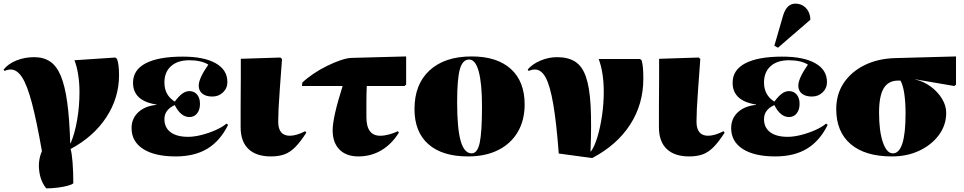

<svg xmlns="http://www.w3.org/2000/svg" viewBox="-30 -848 5312 1058"><path d="M225 190Q193 151 186 93Q179 35 201 -15Q172 -181 146 -279.5Q120 -378 92 -421.5Q64 -465 29 -465Q13 -465 -5 -457L-10 -465Q16 -497 61 -515Q106 -533 158 -533Q210 -533 246 -509Q282 -485 305 -430Q328 -375 340.5 -283.5Q353 -192 357 -58H359Q382 -112 395 -186.5Q408 -261 408 -341Q408 -391 400.5 -438Q393 -485 380 -516L606 -531L615 -523Q626 -492 626 -434Q626 -309 556 -202Q486 -95 359 -27Q366 -4 370 48Q374 100 374 162Q367 169 343 175.5Q319 182 287 186Q255 190 225 190Z M938 14Q823 14 759 -27Q695 -68 695 -142Q695 -195 732 -229.5Q769 -264 832 -270V-272Q703 -292 703 -392Q703 -463 773.5 -499.5Q844 -536 977 -536Q1094 -536 1158.5 -499.5Q1223 -463 1223 -396Q1223 -362 1199 -339Q1175 -316 1140 -316Q1105 -316 1085 -332Q1065 -348 1065 -376Q1065 -416 1118 -492Q1079 -516 1013 -516Q949 -516 912.5 -483.5Q876 -451 876 -393Q876 -324 933 -288Q956 -319 975 -332.5Q994 -346 1014 -346Q1040 -346 1056 -327Q1072 -308 1072 -276Q1072 -243 1056 -223Q1040 -203 1014 -203Q966 -203 933 -269Q876 -243 876 -192Q876 -145 910 -119.5Q944 -94 1007 -94Q1040 -94 1081 -104.5Q1122 -115 1159 -131.5Q1196 -148 1218 -167L1227 -160Q1183 -71 1112.5 -28.5Q1042 14 938 14Z M1463 14Q1382 14 1339 -27Q1296 -68 1296 -147Q1296 -155 1296 -184Q1296 -213 1296 -254.5Q1296 -296 1296.5 -341.5Q1297 -387 1297 -427Q1297 -467 1297 -493.5Q1297 -520 1297 -524L1515 -531L1524 -523Q1517 -425 1512 -359Q1507 -293 1505 -250Q1503 -207 1503 -178Q1503 -100 1567 -100Q1603 -100 1652 -125L1658 -117Q1626 -67 1597.5 -38Q1569 -9 1537.5 2.5Q1506 14 1463 14Z M1945 14Q1878 14 1840.5 -24Q1803 -62 1803 -130Q1803 -201 1858 -374H1634L1636 -393Q1661 -417 1696.5 -441Q1732 -465 1771.5 -484.5Q1811 -504 1846.5 -516Q1882 -528 1907 -529L2208 -537V-382L2199 -374H1991Q1990 -351 1989.5 -330.5Q1989 -310 1989 -281Q1989 -252 1989 -203Q1989 -100 2065 -100Q2088 -100 2115.5 -107.5Q2143 -115 2162 -125L2168 -117Q2128 -53 2071 -19.5Q2014 14 1945 14Z M2549 14Q2407 14 2330.5 -53.5Q2254 -121 2254 -247Q2254 -384 2337.5 -460.5Q2421 -537 2569 -537Q2709 -537 2785 -468Q2861 -399 2861 -273Q2861 -185 2823 -120.5Q2785 -56 2715 -21Q2645 14 2549 14ZM2569 -3Q2601 -3 2613.5 -61.5Q2626 -120 2626 -262Q2626 -388 2608 -454Q2590 -520 2555 -520Q2519 -520 2504 -466.5Q2489 -413 2489 -285Q2489 -140 2508.5 -71.5Q2528 -3 2569 -3Z M3233 23 3049 -2Q3036 -174 3018.5 -275Q3001 -376 2977 -420.5Q2953 -465 2917 -465Q2901 -465 2883 -457L2878 -465Q2903 -495 2948 -514Q2993 -533 3040 -533Q3100 -533 3139 -508.5Q3178 -484 3198.5 -425.5Q3219 -367 3224.5 -266Q3230 -165 3224 -13H3226Q3246 -40 3262 -93Q3278 -146 3287.5 -212Q3297 -278 3297 -341Q3297 -448 3269 -523H3497L3506 -515Q3511 -496 3513 -473Q3515 -450 3515 -414Q3515 -274 3442.5 -161.5Q3370 -49 3233 23Z M3768 14Q3687 14 3644 -27Q3601 -68 3601 -147Q3601 -155 3601 -184Q3601 -213 3601 -254.5Q3601 -296 3601.5 -341.5Q3602 -387 3602 -427Q3602 -467 3602 -493.5Q3602 -520 3602 -524L3820 -531L3829 -523Q3822 -425 3817 -359Q3812 -293 3810 -250Q3808 -207 3808 -178Q3808 -100 3872 -100Q3908 -100 3957 -125L3963 -117Q3931 -67 3902.5 -38Q3874 -9 3842.5 2.5Q3811 14 3768 14Z M4242 14Q4127 14 4063 -27Q3999 -68 3999 -142Q3999 -195 4036 -229.5Q4073 -264 4136 -270V-272Q4007 -292 4007 -392Q4007 -463 4077.5 -499.5Q4148 -536 4281 -536Q4398 -536 4462.5 -499.5Q4527 -463 4527 -396Q4527 -362 4503 -339Q4479 -316 4444 -316Q4409 -316 4389 -332Q4369 -348 4369 -376Q4369 -416 4422 -492Q4383 -516 4317 -516Q4253 -516 4216.5 -483.5Q4180 -451 4180 -393Q4180 -324 4237 -288Q4260 -319 4279 -332.5Q4298 -346 4318 -346Q4344 -346 4360 -327Q4376 -308 4376 -276Q4376 -243 4360 -223Q4344 -203 4318 -203Q4270 -203 4237 -269Q4180 -243 4180 -192Q4180 -145 4214 -119.5Q4248 -94 4311 -94Q4344 -94 4385 -104.5Q4426 -115 4463 -131.5Q4500 -148 4522 -167L4531 -160Q4487 -71 4416.5 -28.5Q4346 14 4242 14ZM4257 -585 4237 -596 4286 -765Q4306 -828 4353 -828Q4386 -828 4408.5 -806.5Q4431 -785 4435 -749V-739Z M4885 14Q4737 14 4657.5 -54Q4578 -122 4578 -247Q4578 -329 4619.5 -391Q4661 -453 4735 -489.5Q4809 -526 4908 -528L5238 -537V-382L5229 -374L5013 -411V-410Q5059 -400 5098 -371.5Q5137 -343 5160.5 -304.5Q5184 -266 5184 -226Q5184 -159 5144 -104.5Q5104 -50 5036.5 -18Q4969 14 4885 14ZM4890 -3Q4960 -3 4960 -222Q4960 -285 4953 -332Q4946 -379 4932 -404H4920Q4865 -404 4839.5 -361.5Q4814 -319 4814 -227Q4814 -125 4835 -64Q4856 -3 4890 -3Z"/></svg>

Font: Display Black
Style: Regular
Weight: 900
Designer: Latin by Veronika Burian and Jose Scaglione. Greek by Irene Vlachou. Cyrillic by Vera Evstafieva.
Foundry: TypeTogether
Version: Version 3.002